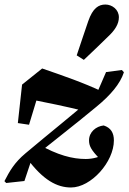

<svg xmlns="http://www.w3.org/2000/svg" viewBox="-37 -803 570 851"><path d="M277.7 28C366.9 28 467.8 -85.5 467.8 -180.7C467.8 -214 454.4 -236.7 422.6 -246.9C388.9 -243.2 357.6 -218.4 357.6 -180.7C357.6 -157.3 366 -138.1 407.2 -97H429.4V-121.4C408 -108.6 377.2 -98.3 343 -98.3C284.6 -98.3 219.2 -114.6 130.9 -164.8L82.4 -101.4C154.3 -3.7 216.5 28 277.7 28ZM71.2 -0.7 104.2 -99.5C198.3 -176.6 295 -250.6 390 -329.6C453.2 -381.2 495.8 -431.9 512.2 -482.7L503.1 -492.7L433.1 -483.6L390.8 -386C286.9 -295.9 179.9 -211 76 -123.5C26.9 -82.5 5.4 -44.3 -17.4 0L-9.4 8.1L71.2 -0.7ZM42.1 -257.5 91.7 -250.1 146 -429.1 82.7 -365.7C175.4 -347.4 254.2 -331.1 339.8 -310.2L419.3 -395.7C329.8 -437.9 242 -467.6 149.9 -499.5L60.8 -428L42.1 -257.5ZM303 -557.6 334.6 -537.6C370.3 -572 406.5 -605.1 441.4 -640.2C472.5 -669.2 489.9 -696.4 489.9 -726.4C489.9 -760.9 459.8 -782.9 430.2 -782.9C400.3 -782.9 374.3 -767.6 354.1 -709.1C336.6 -658.9 320.1 -607.9 303 -557.6Z"/></svg>

Font: Source Serif 4 Variable
Style: Italic
Weight: 400
Italic angle: -12°
Designer: Frank Grießhammer
Foundry: Adobe Systems Incorporated
Version: Version 4.004;hotconv 1.0.116;makeotfexe 2.5.65601